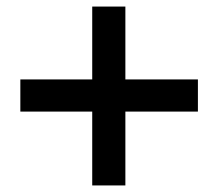

<svg xmlns="http://www.w3.org/2000/svg" viewBox="-20 -584 665 585"><path d="M261 -19V-244H42V-342H261V-564H362V-342H583V-244H362V-19Z"/></svg>

Font: Ruda
Style: Bold
Weight: 700
Designer: Mariela Monsalve and Angelina Sanchez
Foundry: Mariela Monsalve and Angelina Sanchez
Version: Version 2.000